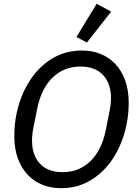

<svg xmlns="http://www.w3.org/2000/svg" viewBox="-20 -975 722 1007"><path d="M300 12Q248 12 203.5 -5.5Q159 -23 126 -57.5Q93 -92 74 -143Q55 -194 55 -262Q55 -349 80 -430Q105 -511 151 -573.5Q197 -636 262.5 -673Q328 -710 410 -710Q462 -710 506.5 -692.5Q551 -675 584 -640.5Q617 -606 636 -554.5Q655 -503 655 -436Q655 -349 630 -268Q605 -187 559 -124.5Q513 -62 447.5 -25Q382 12 300 12ZM308 -72Q395 -72 454.5 -130Q514 -188 535 -294L555 -394Q562 -429 562 -460Q562 -537 520.5 -581.5Q479 -626 402 -626Q315 -626 255.5 -568Q196 -510 175 -404L155 -304Q148 -269 148 -238Q148 -161 189.5 -116.5Q231 -72 308 -72ZM436 -752 381 -781 487 -955 563 -914Z"/></svg>

Font: IBM Plex Sans Text
Style: Italic
Weight: 450
Italic angle: -11°
Designer: Mike Abbink, Paul van der Laan, Pieter van Rosmalen
Foundry: Bold Monday
Version: Version 3.005